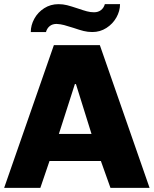

<svg xmlns="http://www.w3.org/2000/svg" viewBox="-21 -903 739 923"><path d="M464 -129H217L173 0H-1L238 -686H459L698 0H510ZM344 -499H339L262 -259H419ZM423 -749Q401 -749 381 -754Q361 -759 332 -769Q304 -778 287 -782.5Q270 -787 251 -788Q231 -788 218 -777.5Q205 -767 200 -749H127Q127 -782 144 -813Q161 -844 191.5 -863.5Q222 -883 260 -883Q282 -883 301.5 -878Q321 -873 354 -862Q380 -853 397 -848.5Q414 -844 431 -844Q451 -844 464.5 -854.5Q478 -865 483 -883H556Q556 -850 538.5 -819Q521 -788 490.5 -768.5Q460 -749 423 -749Z"/></svg>

Font: Chivo ExtraBold
Style: Regular
Weight: 800
Designer: Hector Gatti
Foundry: Omnibus-Type
Version: Version 1.007